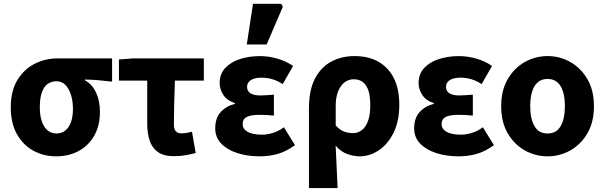

<svg xmlns="http://www.w3.org/2000/svg" viewBox="-20 -799 3137 996"><path d="M271.2 12Q206.5 12 153 -17.3Q99.5 -46.6 67.7 -103.3Q35.9 -159.9 35.9 -242.2Q35.9 -328.1 70.6 -384.5Q105.4 -441 160.6 -468.6Q215.9 -496.1 278.1 -496.1H561.4V-375.5Q521.1 -380.1 490.1 -382.9Q459.2 -385.6 420.5 -386.4V-382.4Q458.3 -361.9 478.3 -318.8Q498.4 -275.7 498.4 -219.2Q498.4 -147.6 469.2 -95.9Q440.1 -44.2 388.8 -16.1Q337.5 12 271.2 12ZM272.8 -106.6Q299.4 -106.6 318.5 -121.7Q337.5 -136.7 348 -165.1Q358.4 -193.5 358.4 -234Q358.4 -273.5 348.4 -306.1Q338.4 -338.7 319.5 -358.1Q300.6 -377.5 273.2 -377.5Q246.6 -377.5 227.3 -363.7Q208 -349.9 197.3 -320Q186.5 -290.2 186.5 -242.2Q186.5 -199.3 197.2 -168.8Q207.8 -138.4 227 -122.5Q246.3 -106.6 272.8 -106.6Z M882.6 11.3Q830.4 11.3 800.1 -9.6Q769.9 -30.4 756.8 -68.7Q743.7 -107 743.7 -158.4V-380.8H597V-490.5L671.2 -496.1H1037.4V-380.8H887.4Q884.7 -316.9 883.4 -256.7Q882.1 -196.5 882.1 -152.4Q882.1 -127.4 892.9 -117.4Q903.7 -107.3 920.8 -107.3Q934.3 -107.3 946.9 -109.4Q959.6 -111.5 976 -115.3L995.2 -5.3Q971.7 1 943.3 6.1Q914.9 11.3 882.6 11.3Z M1326.8 12Q1263.7 12 1211.1 -4.9Q1158.6 -21.9 1127.5 -54.2Q1096.5 -86.4 1096.5 -133.1Q1096.5 -187.1 1125.2 -218.1Q1153.8 -249.1 1198.5 -260.2V-264.2Q1157.4 -277.1 1138.4 -306.9Q1119.4 -336.7 1119.4 -366.9Q1119.4 -415.7 1148.9 -446.8Q1178.3 -477.9 1225.9 -493Q1273.5 -508 1328.8 -508Q1373.8 -508 1419.3 -494.8Q1464.8 -481.6 1500.4 -456.7L1446.4 -362.6Q1421 -379.8 1393.4 -387.9Q1365.7 -396.1 1337.1 -396.1Q1301 -396.1 1281.3 -383.4Q1261.6 -370.7 1261.6 -348.4Q1261.6 -325.9 1279.9 -314.9Q1298.2 -303.8 1330.4 -303.8Q1346.5 -303.8 1364.9 -305.3Q1383.4 -306.8 1400.8 -307.8V-199.3Q1383 -201.3 1363.8 -202.3Q1344.7 -203.3 1327.7 -203.3Q1281.7 -203.3 1260.2 -192.5Q1238.8 -181.7 1238.8 -155.8Q1238.8 -129.6 1264.8 -115Q1290.8 -100.4 1340.6 -100.4Q1364.6 -100.4 1394.2 -109Q1423.8 -117.6 1453 -138.8L1510.2 -45.8Q1462.5 -11.8 1418.6 0.1Q1374.6 12 1326.8 12ZM1260.1 -568.2 1292.5 -779.4H1438.6L1447.2 -763.9L1363.2 -568.2Z M1582.7 176.7V-237.2Q1582.7 -331.5 1613.9 -391.3Q1645.1 -451 1698.7 -479.6Q1752.2 -508.1 1819.9 -508.1Q1928.2 -508.1 1989.8 -442Q2051.4 -376 2051.4 -255.9Q2051.4 -170.8 2021.8 -110.8Q1992.1 -50.8 1945.1 -19.4Q1898 12 1845.6 12Q1814.6 12 1781.1 -0.1Q1747.7 -12.3 1721.1 -43.3Q1722.9 -5.2 1724.7 31.6Q1726.4 68.4 1728 104.3Q1729.7 140.2 1731.3 176.7ZM1811.3 -108.3Q1835.7 -108.3 1856.2 -123.4Q1876.7 -138.4 1888.8 -170.7Q1900.8 -202.9 1900.8 -254.2Q1900.8 -298.8 1891.3 -328.4Q1881.8 -358 1862.8 -372.9Q1843.8 -387.8 1814.6 -387.8Q1787.4 -387.8 1766.4 -371Q1745.4 -354.2 1733.4 -323.5Q1721.5 -292.8 1721.5 -250.6V-148.1Q1744 -123.8 1766.4 -116Q1788.8 -108.3 1811.3 -108.3Z M2358.8 12Q2295.7 12 2243.1 -4.9Q2190.6 -21.9 2159.5 -54.2Q2128.5 -86.4 2128.5 -133.1Q2128.5 -187.1 2157.2 -218.1Q2185.8 -249.1 2230.5 -260.2V-264.2Q2189.4 -277.1 2170.4 -306.9Q2151.4 -336.7 2151.4 -366.9Q2151.4 -415.7 2180.9 -446.8Q2210.3 -477.9 2257.9 -493Q2305.5 -508 2360.8 -508Q2405.8 -508 2451.3 -494.8Q2496.8 -481.6 2532.4 -456.7L2478.4 -362.6Q2453 -379.8 2425.4 -387.9Q2397.7 -396.1 2369.1 -396.1Q2333 -396.1 2313.3 -383.4Q2293.6 -370.7 2293.6 -348.4Q2293.6 -325.9 2311.9 -314.9Q2330.2 -303.8 2362.4 -303.8Q2378.5 -303.8 2396.9 -305.3Q2415.4 -306.8 2432.8 -307.8V-199.3Q2415 -201.3 2395.8 -202.3Q2376.7 -203.3 2359.7 -203.3Q2313.7 -203.3 2292.2 -192.5Q2270.8 -181.7 2270.8 -155.8Q2270.8 -129.6 2296.8 -115Q2322.8 -100.4 2372.6 -100.4Q2396.6 -100.4 2426.2 -109Q2455.8 -117.6 2485 -138.8L2542.2 -45.8Q2494.5 -11.8 2450.6 0.1Q2406.6 12 2358.8 12Z M2820.5 12Q2757.4 12 2702.6 -18.6Q2647.9 -49.3 2613.9 -107.4Q2579.9 -165.4 2579.9 -247.9Q2579.9 -330.5 2613.9 -388.6Q2647.9 -446.7 2702.6 -477.4Q2757.4 -508.1 2820.5 -508.1Q2883.6 -508.1 2938.3 -477.4Q2993.1 -446.7 3027.1 -388.6Q3061.1 -330.5 3061.1 -247.9Q3061.1 -165.4 3027.1 -107.4Q2993.1 -49.3 2938.3 -18.6Q2883.6 12 2820.5 12ZM2820.5 -106.6Q2866.7 -106.6 2888.6 -145Q2910.4 -183.3 2910.4 -247.9Q2910.4 -291 2900.9 -323Q2891.3 -354.9 2871.3 -372.2Q2851.2 -389.5 2820.5 -389.5Q2789.7 -389.5 2769.7 -372.2Q2749.6 -354.9 2740.1 -323Q2730.5 -291 2730.5 -247.9Q2730.5 -183.3 2752.5 -145Q2774.4 -106.6 2820.5 -106.6Z"/></svg>

Font: SourceSans3VF
Style: Regular
Weight: 200
Designer: Paul D. Hunt
Foundry: Adobe
Version: Version 3.052;hotconv 1.1.0;makeotfexe 2.6.0